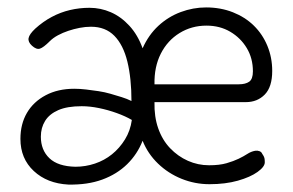

<svg xmlns="http://www.w3.org/2000/svg" viewBox="-20 -484 788 517"><path d="M221 -463Q251 -463 278.5 -451Q306 -439 328.5 -414.5Q351 -390 364 -354Q380 -390 406.5 -414.5Q433 -439 466.5 -451.5Q500 -464 535 -464Q574 -464 607 -451Q640 -438 663.5 -415Q687 -392 700 -360.5Q713 -329 713 -293Q713 -250 693 -229.5Q673 -209 642 -209H396Q395 -170 406 -138.5Q417 -107 438 -85Q459 -63 486 -51Q513 -39 543 -39Q571 -39 590 -44.5Q609 -50 622.5 -56.5Q636 -63 646 -69.5Q656 -76 667 -78Q673 -79 678.5 -77Q684 -75 686 -70Q691 -63 692 -58.5Q693 -54 693 -47Q693 -35 673.5 -21Q654 -7 620.5 2.5Q587 12 544 12Q505 12 469 -2.5Q433 -17 405.5 -43.5Q378 -70 364 -105Q350 -69 322.5 -42Q295 -15 255.5 -0.5Q216 14 164 13Q107 10 71 -23.5Q35 -57 35 -110Q35 -150 52.5 -180Q70 -210 103 -227.5Q136 -245 180 -245Q195 -245 212 -243Q229 -241 245.5 -238.5Q262 -236 277.5 -231.5Q293 -227 307.5 -222.5Q322 -218 334 -212Q334 -273 323 -318Q312 -363 288 -387.5Q264 -412 225 -412Q210 -412 194.5 -409Q179 -406 164 -401Q149 -396 136 -389Q123 -382 114 -373Q97 -356 87.5 -353Q78 -350 66 -361Q55 -371 57 -381.5Q59 -392 75 -407Q96 -426 119.5 -438.5Q143 -451 168.5 -457Q194 -463 221 -463ZM396 -257H623Q641 -257 651 -264Q661 -271 661 -292Q661 -327 644.5 -354.5Q628 -382 600 -398.5Q572 -415 536 -415Q496 -415 463.5 -395Q431 -375 413 -339.5Q395 -304 396 -257ZM183 -35Q210 -35 235.5 -43.5Q261 -52 281.5 -68.5Q302 -85 316.5 -108.5Q331 -132 335 -161Q318 -171 294.5 -179.5Q271 -188 246.5 -193Q222 -198 200 -198Q161 -198 137 -187.5Q113 -177 101.5 -158.5Q90 -140 90 -116Q90 -80 113 -58Q136 -36 183 -35Z"/></svg>

Font: Fredoka SemiCondensed Light
Style: Regular
Weight: 300
Width: 4
Designer: Ben Nathan
Foundry: Milena B. Brandão, Ben Nathan
Version: Version 2.001